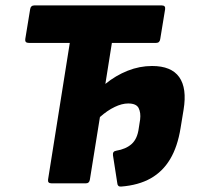

<svg xmlns="http://www.w3.org/2000/svg" viewBox="-20 -675 729 707"><path d="M426 12Q413 13 412 0L396 -103Q394 -118 408 -120Q444 -126 465 -145Q486 -164 491 -203L496 -235Q499 -260 490.5 -277Q482 -294 452 -294Q429 -294 402 -281Q375 -268 348 -244L311 -14Q309 0 297 0H169Q155 0 157 -14L237 -517H86Q71 -517 73 -531L91 -641Q93 -655 106 -655H576Q590 -655 588 -641L570 -531Q568 -517 555 -517H392L368 -366Q406 -397 450 -414.5Q494 -432 540 -432Q611 -432 640 -391Q669 -350 656 -271L645 -204Q634 -135 606.5 -89Q579 -43 534.5 -18Q490 7 426 12Z"/></svg>

Font: Sofia Sans Semi Condensed Black
Style: Italic
Weight: 900
Italic angle: -9°
Version: Version 4.100